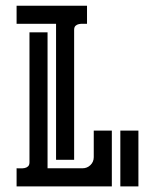

<svg xmlns="http://www.w3.org/2000/svg" viewBox="-20 -664 552 684"><path d="M39.1 -64.5Q45.4 -64.5 53.2 -64.2Q61 -64 68.1 -65.4Q75.2 -66.9 80.1 -71.5Q85 -76.2 85 -85.9V-548.8H149.4V-64.5H273.9Q290.5 -64.5 302.2 -75.9Q314 -87.4 314 -104V-198.7H378.4V0H39.1ZM179.7 -94.7V-579.1H39.1V-643.6H290V-579.1Q283.7 -579.1 275.9 -579.3Q268.1 -579.6 261 -578.1Q253.9 -576.7 249 -572Q244.1 -567.4 244.1 -557.6V-94.7ZM473.1 -198.7V0H408.7V-198.7Z"/></svg>

Font: Isar CAT
Style: Regular
Weight: 400
Designer: Digitized by Peter Wiegel
Foundry: CAT-Fonts, Peter Wiegel
Version: Version 1.000; ttfautohint (v1.3)